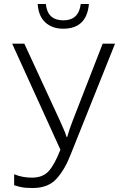

<svg xmlns="http://www.w3.org/2000/svg" viewBox="-20 -933 640 963"><path d="M426 -913H385Q375 -831 298 -831Q218 -831 210 -913H169Q173 -852 207.5 -820.5Q242 -789 297 -789Q415 -789 426 -913ZM334 -157 557 -714H495L344 -326Q329 -288 317 -246H314Q306 -271 298 -288Q290 -305 279 -331L102 -714H41L283 -182Q254 -108 224.5 -75Q195 -42 140 -42Q92 -42 51 -59V-4Q69 2 88.5 6Q108 10 144 10Q222 10 264 -37Q306 -84 334 -157Z"/></svg>

Font: Noto Sans Mono UI Light
Style: Regular
Weight: 300
Designer: Monotype Design team
Foundry: Monotype Imaging Inc.
Version: 1.000